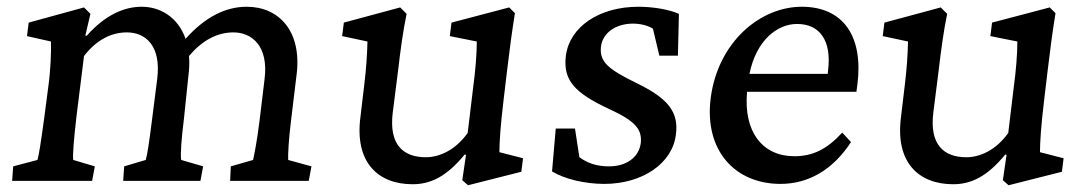

<svg xmlns="http://www.w3.org/2000/svg" viewBox="-20 -536 3210 569"><path d="M16 0H253L261 -43L197 -62C195 -78 199 -125 207 -194L229 -370C266 -418 310 -440 356 -440C411 -440 458 -401 446 -303L430 -177C422 -114 417 -80 412 -62L348 -43L345 0H574L582 -43L517 -62C514 -77 518 -128 525 -183L538 -308C541 -331 542 -351 540 -370C579 -416 623 -440 672 -440C724 -440 777 -402 764 -301L749 -177C741 -114 734 -80 730 -62L664 -43L662 0H895L903 -43L834 -62C833 -77 836 -128 843 -183L859 -315C875 -442 808 -516 711 -516C648 -516 587 -485 530 -421C507 -486 454 -516 400 -516C347 -516 291 -491 237 -430L233 -431L248 -495L229 -514L65 -469L60 -429L131 -413C132 -382 130 -327 123 -278L111 -186C100 -105 95 -76 91 -62L19 -43Z M1460 -85C1460 -113 1463 -163 1473 -245L1483 -329C1491 -395 1496 -434 1506 -497L1489 -514L1318 -469L1313 -429L1393 -413C1393 -377 1389 -326 1382 -275L1366 -142C1329 -90 1281 -70 1242 -70C1175 -70 1132 -107 1144 -203L1160 -329C1167 -390 1175 -447 1185 -495L1166 -514L999 -469L994 -429L1069 -413C1068 -371 1065 -331 1060 -289L1048 -188C1031 -55 1100 10 1203 10C1256 10 1304 -13 1357 -78L1361 -77L1350 -2L1367 13L1525 -27L1530 -67Z M1771 9C1884 9 1973 -52 1983 -137C1992 -203 1961 -244 1866 -290C1782 -331 1756 -353 1761 -398C1766 -438 1804 -466 1856 -466C1879 -466 1901 -460 1915 -451L1934 -371H1989L1992 -495C1963 -508 1915 -516 1872 -516C1755 -516 1668 -456 1657 -371C1648 -299 1682 -261 1785 -213C1864 -177 1883 -152 1879 -112C1873 -69 1836 -43 1785 -43C1751 -43 1723 -51 1697 -70L1684 -155H1627L1616 -28C1654 -5 1714 9 1771 9Z M2293 9C2375 9 2448 -32 2502 -115L2476 -143C2430 -93 2388 -73 2334 -73C2240 -73 2183 -145 2194 -264H2518L2521 -286C2539 -430 2478 -515 2358 -516C2233 -517 2107 -411 2086 -244C2067 -89 2159 9 2293 9ZM2201 -317C2221 -416 2283 -465 2342 -465C2410 -465 2445 -415 2434 -327L2433 -317Z M3062 -85C3062 -113 3065 -163 3075 -245L3085 -329C3093 -395 3098 -434 3108 -497L3091 -514L2920 -469L2915 -429L2995 -413C2995 -377 2991 -326 2984 -275L2968 -142C2931 -90 2883 -70 2844 -70C2777 -70 2734 -107 2746 -203L2762 -329C2769 -390 2777 -447 2787 -495L2768 -514L2601 -469L2596 -429L2671 -413C2670 -371 2667 -331 2662 -289L2650 -188C2633 -55 2702 10 2805 10C2858 10 2906 -13 2959 -78L2963 -77L2952 -2L2969 13L3127 -27L3132 -67Z"/></svg>

Font: TPK Tissa Web Medium
Style: Italic
Weight: 500
Italic angle: -7°
Designer: Jacques Le Bailly, Suppakit Chalermlarp | Katatrad Co.,Ltd.
Foundry: Jacques Le Bailly, Cadson Demak Co.,Ltd.
Version: Version 5.000;Glyphs 3.1.2 (3151)